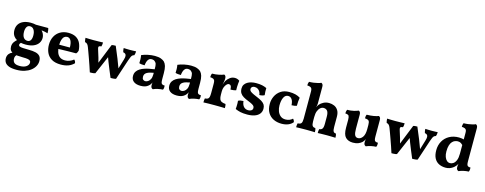

<svg xmlns="http://www.w3.org/2000/svg" viewBox="-30 -1631 7059 2793"><g transform="rotate(15 3499.0 -234.0)"><path d="M167 43.9Q157.7 54.2 153.3 63Q146 78.1 146 98.1Q146 141.1 170.4 162.1Q194.8 183.1 252.9 183.1Q315.9 183.1 351.3 158Q386.7 132.8 386.7 98.1Q386.7 80.1 377.2 70.1Q367.7 60.1 341.3 54.9Q314.9 49.8 263.7 49.8Q219.7 49.8 183.1 45.9Q174.8 44.9 167 43.9ZM267.6 -199.2Q297.9 -199.2 314.2 -223.6Q330.6 -248 330.6 -295.9Q330.6 -349.1 309.6 -381.6Q288.6 -414.1 251 -414.1Q217.8 -414.1 201.7 -386.5Q185.5 -358.9 185.5 -315.9Q185.5 -258.8 207.3 -229Q229 -199.2 267.6 -199.2ZM184.6 -146.5Q179.2 -141.6 174.8 -136.7Q166 -126 166 -115.2Q166 -97.2 182.9 -90.1Q199.7 -83 234.9 -81.5Q270 -80.1 322.8 -79.1Q381.8 -79.1 423.8 -69.1Q465.8 -59.1 488.8 -33.4Q511.7 -7.8 511.7 41Q511.7 83 490.7 120.6Q469.7 158.2 431.6 187Q393.6 215.8 340.1 232.4Q286.6 249 220.7 249Q148.9 249 107.4 232.9Q65.9 216.8 47.9 189.5Q29.8 162.1 29.8 125Q29.8 86.9 51.8 58.6Q69.8 35.6 101.6 23.4Q85 13.2 74.2 -1.5Q58.6 -22.9 58.6 -58.1Q58.6 -99.1 81.1 -129.4Q97.7 -151.9 118.2 -170.4Q88.4 -187 69.8 -212.9Q43.9 -249 43.9 -301.8Q43.9 -353 67.4 -389.4Q90.8 -425.8 136.7 -446.3Q182.6 -466.8 246.6 -466.8Q291.5 -466.8 326.2 -458H511.7Q517.6 -442.9 519.8 -422.9Q522 -402.8 522 -380.9Q504.9 -387.2 485.4 -391.1Q465.8 -395 447.3 -397.9Q436.5 -399.4 426.8 -400.4Q447.3 -378.9 458 -354.5Q470.7 -325.2 470.7 -297.9Q470.7 -253.9 446.8 -218Q422.9 -182.1 374.8 -161.1Q326.7 -140.1 254.9 -140.1Q216.8 -140.1 184.6 -146.5Z M729 -265.1H889.2Q889.2 -332 869.6 -368.4Q850.1 -404.8 813 -404.8Q789.1 -404.8 770 -389.4Q751 -374 740.2 -340.8Q730.5 -311 729 -265.1ZM732.4 -201.7Q735.8 -179.7 742.2 -159.2Q754.9 -116.2 785.4 -91.1Q815.9 -65.9 869.1 -65.9Q902.8 -65.9 937 -78.9Q971.2 -91.8 995.1 -112.8Q1003.9 -107.9 1012 -93Q1020 -78.1 1020 -63Q982.9 -25.9 935.1 -8.5Q887.2 8.8 824.2 8.8Q739.7 8.8 686.8 -22.2Q633.8 -53.2 608.9 -106.7Q584 -160.2 584 -226.1Q584 -296.9 612.1 -350.8Q640.1 -404.8 692.6 -435.8Q745.1 -466.8 814.9 -466.8Q887.2 -466.8 932.6 -439.5Q978 -412.1 1000 -363.5Q1022 -314.9 1024.9 -253.9Q1018.1 -225.1 1000 -207Q975.1 -207 939 -206.5Q902.8 -206.1 861.3 -205.6Q819.8 -205.1 777.3 -203.6Q754.4 -202.6 732.4 -201.7Z M1462.4 -273.4 1344.2 0Q1336.4 3.9 1321.8 5.9Q1307.1 7.8 1291.7 8.3Q1276.4 8.8 1263.2 8.8Q1248 -37.1 1231.7 -86.7Q1215.3 -136.2 1197.8 -183.6Q1180.2 -231 1165.8 -272Q1151.4 -313 1140.1 -340.8Q1129.4 -369.1 1116.2 -382.1Q1103 -395 1082 -398.9Q1078.1 -411.1 1075.2 -428Q1072.3 -444.8 1072.3 -460.9Q1102.1 -460 1131.6 -459Q1161.1 -458 1195.3 -458Q1233.4 -458 1269.3 -459Q1305.2 -460 1336.4 -460.9Q1336.4 -444.8 1334.2 -428Q1332 -411.1 1328.1 -399.9Q1304.2 -397.9 1295.2 -392.1Q1286.1 -386.2 1287.1 -372.6Q1288.1 -358.9 1296.4 -334Q1312.5 -285.2 1329.6 -227.5Q1338.9 -194.3 1347.2 -159.2L1466.3 -456.1Q1478 -460.9 1495.1 -461.9Q1512.2 -462.9 1527.3 -462.9Q1563.5 -380.9 1600.1 -288.1Q1626 -220.7 1650.4 -155.3L1694.3 -300.8Q1705.1 -336.9 1703.1 -356.9Q1701.2 -377 1689.7 -386.5Q1678.2 -396 1657.2 -399.9Q1652.3 -414.1 1649.9 -429.4Q1647.5 -444.8 1647.5 -460.9Q1666.5 -460 1689.9 -459Q1713.4 -458 1739.3 -458Q1768.1 -458 1791.3 -459Q1814.5 -460 1834.5 -460.9Q1834.5 -445.8 1831.8 -429Q1829.1 -412.1 1824.2 -399.9Q1807.1 -396 1796.6 -387Q1786.1 -377.9 1777.6 -358.9Q1769 -339.8 1757.3 -306.2L1656.2 0Q1647.5 3.9 1632.8 5.9Q1618.2 7.8 1602.8 8.3Q1587.4 8.8 1575.2 8.8Q1550.3 -50.8 1527.8 -105Q1505.4 -159.2 1485.8 -209.5Q1473.6 -241.7 1462.4 -273.4Z M2074.2 -76.2Q2094.2 -76.2 2115.2 -89.6Q2136.2 -103 2149.7 -130.1Q2163.1 -157.2 2163.1 -199.2V-226.1Q2134.3 -221.2 2108.9 -214.1Q2083.5 -207 2064.9 -196.5Q2046.4 -186 2036.4 -170.4Q2026.4 -154.8 2026.4 -131.8Q2026.4 -102.1 2040.8 -89.1Q2055.2 -76.2 2074.2 -76.2ZM2182.6 -86.4Q2177.2 -75.2 2171.4 -64.5Q2158.2 -43 2140.1 -28.8Q2120.1 -11.2 2091.8 -2.2Q2063.5 6.8 2024.4 6.8Q1957.5 6.8 1920.4 -22Q1883.3 -50.8 1883.3 -105Q1883.3 -143.1 1900.9 -170.7Q1918.5 -198.2 1948.5 -217Q1978.5 -235.8 2015.4 -247.8Q2052.2 -259.8 2090.8 -266.8Q2129.4 -273.9 2163.1 -278.8Q2163.1 -308.1 2161.6 -327.6Q2160.2 -347.2 2155.8 -360.6Q2151.4 -374 2141.1 -383.8Q2130.4 -397.9 2115.7 -403.6Q2101.1 -409.2 2085.4 -409.2Q2057.1 -409.2 2040.8 -392.6Q2024.4 -376 2016.4 -350.1Q2008.3 -324.2 2006.3 -296.9Q1982.4 -296.9 1961.4 -298.8Q1940.4 -300.8 1924.3 -307.1Q1926.3 -334 1925.3 -365Q1924.3 -396 1918.5 -426.8Q1960.4 -445.8 2014.9 -456.8Q2069.3 -467.8 2117.2 -467.8Q2174.3 -467.8 2209.2 -454.3Q2244.1 -440.9 2262.2 -422.9Q2283.2 -400.9 2294.7 -363.5Q2306.2 -326.2 2306.2 -255.9V-168.9Q2306.2 -137.2 2310.3 -119.6Q2314.5 -102.1 2326.9 -95Q2339.4 -87.9 2365.2 -86.9Q2367.2 -70.8 2365.2 -54.4Q2363.3 -38.1 2356.4 -23.9Q2320.3 -22.9 2281.7 -14.4Q2243.2 -5.9 2210.4 8.8Q2193.4 2 2186.3 -11.5Q2179.2 -24.9 2179.2 -48.8Q2179.2 -61 2181.2 -77.6Q2181.6 -82 2182.6 -86.4Z M2620.1 -76.2Q2640.1 -76.2 2661.1 -89.6Q2682.1 -103 2695.6 -130.1Q2709 -157.2 2709 -199.2V-226.1Q2680.2 -221.2 2654.8 -214.1Q2629.4 -207 2610.8 -196.5Q2592.3 -186 2582.3 -170.4Q2572.3 -154.8 2572.3 -131.8Q2572.3 -102.1 2586.7 -89.1Q2601.1 -76.2 2620.1 -76.2ZM2728.5 -86.4Q2723.1 -75.2 2717.3 -64.5Q2704.1 -43 2686 -28.8Q2666 -11.2 2637.7 -2.2Q2609.4 6.8 2570.3 6.8Q2503.4 6.8 2466.3 -22Q2429.2 -50.8 2429.2 -105Q2429.2 -143.1 2446.8 -170.7Q2464.4 -198.2 2494.4 -217Q2524.4 -235.8 2561.3 -247.8Q2598.1 -259.8 2636.7 -266.8Q2675.3 -273.9 2709 -278.8Q2709 -308.1 2707.5 -327.6Q2706.1 -347.2 2701.7 -360.6Q2697.3 -374 2687 -383.8Q2676.3 -397.9 2661.6 -403.6Q2647 -409.2 2631.3 -409.2Q2603 -409.2 2586.7 -392.6Q2570.3 -376 2562.3 -350.1Q2554.2 -324.2 2552.2 -296.9Q2528.3 -296.9 2507.3 -298.8Q2486.3 -300.8 2470.2 -307.1Q2472.2 -334 2471.2 -365Q2470.2 -396 2464.4 -426.8Q2506.3 -445.8 2560.8 -456.8Q2615.2 -467.8 2663.1 -467.8Q2720.2 -467.8 2755.1 -454.3Q2790 -440.9 2808.1 -422.9Q2829.1 -400.9 2840.6 -363.5Q2852.1 -326.2 2852.1 -255.9V-168.9Q2852.1 -137.2 2856.2 -119.6Q2860.4 -102.1 2872.8 -95Q2885.3 -87.9 2911.1 -86.9Q2913.1 -70.8 2911.1 -54.4Q2909.2 -38.1 2902.3 -23.9Q2866.2 -22.9 2827.6 -14.4Q2789.1 -5.9 2756.3 8.8Q2739.3 2 2732.2 -11.5Q2725.1 -24.9 2725.1 -48.8Q2725.1 -61 2727.1 -77.6Q2727.5 -82 2728.5 -86.4Z M3046.4 -295.9Q3046.4 -325.2 3041.7 -341.6Q3037.1 -357.9 3021.7 -366.5Q3006.3 -375 2973.1 -377Q2973.1 -392.1 2975.6 -406.5Q2978 -420.9 2985.4 -434.1Q3038.1 -434.1 3087.6 -444.6Q3137.2 -455.1 3160.2 -466.8Q3174.3 -461.9 3181.6 -449.5Q3189 -437 3189 -413.1Q3189 -388.2 3183.6 -362.8Q3179.2 -342.3 3173.8 -316.4Q3178.7 -330.1 3183.6 -344.2Q3191.4 -367.2 3198.2 -378.9Q3220.2 -414.1 3252.2 -437Q3284.2 -460 3324.2 -460Q3363.3 -460 3395 -436Q3392.1 -416 3389.6 -390.6Q3387.2 -365.2 3386.7 -339.1Q3386.2 -313 3387.2 -291Q3372.1 -285.2 3347.7 -282Q3323.2 -278.8 3304.2 -278.8Q3303.2 -318.8 3292.2 -334.5Q3281.2 -350.1 3261.2 -350.1Q3246.1 -350.1 3229.2 -332.5Q3212.4 -314.9 3200.7 -286.9Q3189 -258.8 3189 -225.1V-172.9Q3189 -129.9 3198.5 -106Q3208 -82 3229.5 -71.5Q3251 -61 3288.1 -58.1Q3293 -45.9 3294.2 -30Q3295.4 -14.2 3295.4 2.9Q3278.3 2 3252.7 1.5Q3227.1 1 3198 0.5Q3168.9 0 3141.1 0Q3096.2 0 3048.1 0.5Q3000 1 2972.2 2.9Q2972.2 -18.1 2973.6 -32.5Q2975.1 -46.9 2978 -58.1Q3005.4 -60.1 3020.3 -68.1Q3035.2 -76.2 3040.8 -97.7Q3046.4 -119.1 3046.4 -158.2Z M3802.2 -435.1Q3801.3 -410.2 3801.8 -382.6Q3802.2 -355 3806.2 -329.1Q3792 -320.8 3772 -315.9Q3752 -311 3730 -311Q3728 -336.9 3716.6 -358.4Q3705.1 -379.9 3684.6 -393.6Q3664.1 -407.2 3634.3 -407.2Q3611.3 -407.2 3597.2 -395Q3583 -382.8 3583 -363.8Q3583 -350.1 3590.1 -338.6Q3597.2 -327.1 3620.6 -313.5Q3644 -299.8 3692.4 -279.8Q3749 -256.8 3781 -236.3Q3813 -215.8 3826.7 -191.4Q3840.3 -167 3840.3 -132.8Q3840.3 -87.9 3814.7 -55.9Q3789.1 -23.9 3742.2 -7.6Q3695.3 8.8 3631.3 8.8Q3569.3 8.8 3529.3 0Q3489.3 -8.8 3451.2 -25.9Q3453.1 -44.9 3454.1 -67.4Q3455.1 -89.8 3454.6 -111.8Q3454.1 -133.8 3452.1 -149.9Q3466.3 -159.2 3488.3 -163.1Q3510.3 -167 3530.3 -167Q3536.1 -110.8 3562.7 -83Q3589.4 -55.2 3630.4 -55.2Q3660.2 -55.2 3678.2 -68.6Q3696.3 -82 3696.3 -105Q3696.3 -121.1 3688.7 -132.6Q3681.2 -144 3660.6 -156Q3640.1 -168 3600.1 -184.1Q3553.2 -202.1 3521.2 -221.2Q3489.3 -240.2 3472.2 -267.6Q3455.1 -294.9 3455.1 -337.9Q3455.1 -371.1 3470.2 -395Q3485.4 -418.9 3511.7 -435.1Q3538.1 -451.2 3571.5 -459Q3605 -466.8 3642.1 -466.8Q3695.3 -466.8 3732.2 -459Q3769 -451.2 3802.2 -435.1Z M4317.4 -59.1Q4290 -25.9 4247.1 -8.5Q4204.1 8.8 4147.9 8.8Q4080.1 8.8 4026.6 -17.1Q3973.1 -43 3941.7 -95Q3910.2 -147 3910.2 -227.1Q3910.2 -287.1 3936 -342Q3961.9 -397 4013.4 -431.9Q4064.9 -466.8 4141.1 -466.8Q4195.3 -466.8 4235.8 -456.3Q4276.4 -445.8 4308.1 -424.8Q4302.2 -397 4300.3 -367.4Q4298.3 -337.9 4298.3 -301.8Q4282.2 -294.9 4261.2 -292Q4240.2 -289.1 4221.2 -289.1Q4218.3 -347.2 4196.8 -377.2Q4175.3 -407.2 4140.1 -407.2Q4098.1 -407.2 4075.2 -362.1Q4052.2 -316.9 4052.2 -241.2Q4052.2 -198.2 4066.7 -157.7Q4081.1 -117.2 4111.1 -91.6Q4141.1 -65.9 4188 -65.9Q4220.2 -65.9 4246.6 -76.4Q4272.9 -86.9 4293 -106Q4302.2 -98.1 4308.6 -86.2Q4314.9 -74.2 4317.4 -59.1Z M4442.9 -556.2Q4442.9 -580.1 4437.3 -595Q4431.6 -609.9 4415.8 -617.4Q4399.9 -625 4367.7 -627Q4367.7 -642.1 4370.1 -656.5Q4372.6 -670.9 4378.9 -684.1Q4412.6 -684.1 4448.2 -689Q4483.9 -693.8 4512.7 -701.4Q4541.5 -709 4555.7 -716.8Q4568.8 -711.9 4576.7 -699.5Q4584.5 -687 4584.5 -664.1V-413.1Q4584.5 -400.9 4582 -385.5Q4579.6 -370.1 4574.7 -353Q4580.6 -365.2 4586.7 -377.2Q4592.8 -389.2 4602.5 -399.9Q4622.6 -422.9 4658.7 -442.4Q4694.8 -461.9 4742.7 -461.9Q4783.7 -461.9 4820.1 -446Q4856.4 -430.2 4879.2 -394Q4901.9 -357.9 4901.9 -298.8V-145Q4901.9 -95.2 4913.3 -76.7Q4924.8 -58.1 4951.7 -58.1Q4956.5 -45.9 4958.5 -31.5Q4960.4 -17.1 4960.4 2.9Q4938.5 2 4903.6 1Q4868.7 0 4835.4 0Q4813.5 0 4786.1 0.5Q4758.8 1 4733.6 1.5Q4708.5 2 4693.8 2.9Q4693.8 -15.1 4694.8 -30Q4695.8 -44.9 4700.7 -58.1Q4729.5 -58.1 4744.6 -78.1Q4759.8 -98.1 4759.8 -150.9V-259.8Q4759.8 -323.2 4739.3 -347.7Q4718.8 -372.1 4682.6 -372.1Q4657.7 -372.1 4635.3 -353.5Q4612.8 -335 4598.6 -299.6Q4584.5 -264.2 4584.5 -210.9V-145Q4584.5 -94.2 4598.1 -76.2Q4611.8 -58.1 4641.6 -58.1Q4647.5 -43.9 4649.2 -30Q4650.9 -16.1 4650.9 2.9Q4635.7 2 4612.3 1.5Q4588.9 1 4562.7 0.5Q4536.6 0 4513.7 0Q4491.7 0 4463.1 0.5Q4434.6 1 4409.2 1.5Q4383.8 2 4368.7 2.9Q4368.7 -16.1 4370.1 -32Q4371.6 -47.9 4375.5 -58.1Q4414.6 -58.1 4428.7 -76.7Q4442.9 -95.2 4442.9 -145Z M5517.6 -167Q5517.6 -136.2 5521.7 -118.7Q5525.9 -101.1 5538.3 -94Q5550.8 -86.9 5576.7 -86.9Q5578.6 -70.8 5576.7 -54.4Q5574.7 -38.1 5567.9 -23.9Q5531.7 -22.9 5491.7 -14.4Q5451.7 -5.9 5418.9 8.8Q5402.8 2 5395.3 -10Q5387.7 -22 5387.7 -47.9Q5387.7 -64 5391.1 -85.4Q5391.6 -88.9 5392.1 -92.8Q5386.2 -78.1 5378.4 -65.9Q5368.7 -51.8 5357.9 -41Q5335 -20 5302 -7.1Q5269 5.9 5222.7 5.9Q5151.9 5.9 5111.8 -34.7Q5071.8 -75.2 5071.8 -178.2V-295.9Q5071.8 -338.9 5061.8 -356.4Q5051.8 -374 5007.8 -377Q5007.8 -392.1 5010.3 -406.5Q5012.7 -420.9 5019 -434.1Q5071.8 -434.1 5117.2 -444.6Q5162.6 -455.1 5186 -466.8Q5199.7 -461.9 5207.3 -449.5Q5214.8 -437 5214.8 -413.1V-202.1Q5214.8 -134.8 5229.2 -106Q5243.7 -77.1 5276.9 -77.1Q5316.9 -77.1 5345.9 -116.5Q5375 -155.8 5375 -236.8V-300.8Q5375 -344.2 5362.3 -361.6Q5349.6 -378.9 5302.7 -381.8Q5302.7 -397 5304.2 -411.4Q5305.7 -425.8 5313 -439Q5369.6 -439 5417.7 -447.5Q5465.8 -456.1 5488.8 -466.8Q5502.9 -461.9 5510.3 -449.5Q5517.6 -437 5517.6 -413.1Z M6004.9 -273.4 5886.7 0Q5878.9 3.9 5864.3 5.9Q5849.6 7.8 5834.2 8.3Q5818.8 8.8 5805.7 8.8Q5790.5 -37.1 5774.2 -86.7Q5757.8 -136.2 5740.2 -183.6Q5722.7 -231 5708.3 -272Q5693.8 -313 5682.6 -340.8Q5671.9 -369.1 5658.7 -382.1Q5645.5 -395 5624.5 -398.9Q5620.6 -411.1 5617.7 -428Q5614.7 -444.8 5614.7 -460.9Q5644.5 -460 5674.1 -459Q5703.6 -458 5737.8 -458Q5775.9 -458 5811.8 -459Q5847.7 -460 5878.9 -460.9Q5878.9 -444.8 5876.7 -428Q5874.5 -411.1 5870.6 -399.9Q5846.7 -397.9 5837.6 -392.1Q5828.6 -386.2 5829.6 -372.6Q5830.6 -358.9 5838.9 -334Q5855 -285.2 5872.1 -227.5Q5881.3 -194.3 5889.6 -159.2L6008.8 -456.1Q6020.5 -460.9 6037.6 -461.9Q6054.7 -462.9 6069.8 -462.9Q6106 -380.9 6142.6 -288.1Q6168.5 -220.7 6192.9 -155.3L6236.8 -300.8Q6247.6 -336.9 6245.6 -356.9Q6243.7 -377 6232.2 -386.5Q6220.7 -396 6199.7 -399.9Q6194.8 -414.1 6192.4 -429.4Q6189.9 -444.8 6189.9 -460.9Q6209 -460 6232.4 -459Q6255.9 -458 6281.7 -458Q6310.5 -458 6333.7 -459Q6356.9 -460 6377 -460.9Q6377 -445.8 6374.3 -429Q6371.6 -412.1 6366.7 -399.9Q6349.6 -396 6339.1 -387Q6328.6 -377.9 6320.1 -358.9Q6311.5 -339.8 6299.8 -306.2L6198.7 0Q6189.9 3.9 6175.3 5.9Q6160.6 7.8 6145.3 8.3Q6129.9 8.8 6117.7 8.8Q6092.8 -50.8 6070.3 -105Q6047.9 -159.2 6028.3 -209.5Q6016.1 -241.7 6004.9 -273.4Z M6770 -556.2Q6770 -580.1 6764.6 -595.2Q6758.8 -609.9 6742.9 -617.4Q6727.1 -625 6694.8 -627Q6694.8 -642.1 6697.3 -656.5Q6699.7 -670.9 6706.1 -684.1Q6739.7 -684.1 6774.9 -689Q6810.1 -693.8 6839.4 -701.4Q6868.7 -709 6882.8 -716.8Q6896 -711.9 6903.8 -699.5Q6911.6 -687 6911.6 -664.1V-167Q6911.6 -136.2 6915.8 -118.7Q6919.9 -101.1 6932.9 -94Q6945.8 -86.9 6970.7 -86.9Q6972.7 -70.8 6970.7 -54.4Q6968.8 -38.1 6961.9 -23.9Q6925.8 -22.9 6886.2 -14.4Q6846.7 -5.9 6814 8.8Q6797.9 2 6789.8 -10Q6781.7 -22 6781.7 -47.9Q6781.7 -67.9 6786.6 -87.9Q6787.1 -91.3 6788.1 -95.2Q6783.2 -86.4 6778.8 -79.6Q6764.6 -58.1 6752 -46.9Q6741.7 -35.2 6722.2 -22Q6702.6 -8.8 6676.8 0Q6650.9 8.8 6619.6 8.8Q6563 8.8 6518.3 -13.2Q6473.6 -35.2 6448.7 -82Q6423.8 -128.9 6423.8 -203.1Q6423.8 -278.8 6457.8 -338.9Q6491.7 -398.9 6553.2 -432.9Q6614.7 -466.8 6696.8 -466.8Q6719.7 -466.8 6739.3 -463.4Q6753.9 -460.9 6770 -457ZM6770 -373Q6756.8 -386.7 6743.2 -395.5Q6723.6 -408.2 6694.8 -408.2Q6675.8 -408.2 6654.3 -400.6Q6632.8 -393.1 6613.8 -373.5Q6594.7 -354 6582.8 -317.4Q6570.8 -280.8 6570.8 -224.1Q6570.8 -176.8 6583.3 -142.8Q6595.7 -108.9 6616.7 -90.3Q6637.7 -71.8 6665 -71.8Q6690.9 -71.8 6714.8 -88.4Q6738.8 -105 6754.4 -142.6Q6770 -180.2 6770 -242.2Z"/></g></svg>

Font: Abu Sayed
Style: Regular
Weight: 400
Designer: Jayed Ahsan Saad
Foundry: Codepotro
Version: Codepotro Abu Sayed;Version 0.800